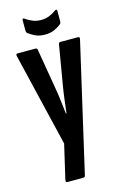

<svg xmlns="http://www.w3.org/2000/svg" viewBox="-127 -706 605 947"><g transform="rotate(-15 176.0 -232.5)"><path d="M94.5 185Q85.2 185 87.6 172.1L128.2 -2.5L14.5 -479.1Q11.5 -491.5 20.8 -491.5H112.3Q121.6 -491.5 122.6 -482.1L156.6 -280.6Q162.3 -249.1 166.8 -212.2Q171.3 -175.2 175.1 -142.6H177.9Q181.7 -175.2 186.3 -212.5Q190.9 -249.7 196.3 -281.2L230.6 -482.9Q231.6 -491.5 240.6 -491.5H330Q334.6 -491.5 336.8 -488.3Q338.9 -485.1 336.9 -478.9L186.2 176.4Q184.4 185 175.9 185ZM176.7 -545.8Q148.4 -545.8 127.3 -555.8Q106.2 -565.8 92 -577.5Q88 -581.5 88 -589.3V-642.5Q88 -648.6 91.1 -650Q94.2 -651.4 98.3 -648.3Q115.3 -636.1 134.7 -628.3Q154.2 -620.5 176.7 -620.5Q199.8 -620.5 219.1 -628.3Q238.5 -636.1 255 -648.3Q259.2 -651.4 262.3 -650Q265.4 -648.6 265.4 -642.5V-589.3Q265.4 -581.5 261.4 -577.5Q247.2 -565.2 226.1 -555.5Q205 -545.8 176.7 -545.8Z"/></g></svg>

Font: Sofia Sans Extra Condensed
Style: Regular
Weight: 400
Designer: Botio Nikoltchev, Ani Petrova
Foundry: lettersoup
Version: Version 4.101